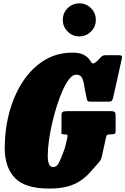

<svg xmlns="http://www.w3.org/2000/svg" viewBox="-20 -1076 729 1116"><path d="M371.5 -430H622.5Q639.5 -430 645.8 -425.8Q652 -421.5 652 -404V-313Q652 -300.5 644.5 -297.8Q637 -295 624 -295H619Q607.5 -295 603.2 -292.2Q599 -289.5 596.5 -278L572 -167Q568.5 -150 563 -142.8Q557.5 -135.5 549 -125.5Q525 -97.5 501 -71.5Q477 -45.5 446.5 -24.8Q416 -4 372.2 8Q328.5 20 265.5 20Q125 20 66.2 -42Q7.5 -104 7.5 -214.5Q7.5 -324 34.5 -423.8Q61.5 -523.5 112.8 -601.8Q164 -680 236.8 -725Q309.5 -770 400.5 -770Q437 -770 458.8 -760.8Q480.5 -751.5 491.5 -739.5Q502.5 -727.5 507.5 -719Q516 -705 524.8 -707.5Q533.5 -710 545.5 -722L568.5 -746Q577.5 -755 594 -755H669Q682 -755 686.5 -752.2Q691 -749.5 688.5 -737L639 -514.5Q635.5 -498 631 -491.5Q626.5 -485 610 -485H512Q490.5 -485 488 -490.5Q485.5 -496 482.5 -510Q473.5 -553 468.8 -582.5Q464 -612 454.5 -627Q445 -642 422.5 -642Q403 -642 383.5 -618Q364 -594 345.5 -553.2Q327 -512.5 311 -462.2Q295 -412 283 -359.2Q271 -306.5 264.2 -257.5Q257.5 -208.5 257.5 -171.5Q257.5 -105 288.5 -105Q310.5 -105 322.5 -130Q334.5 -155 348.5 -192Q352.5 -203.5 355.8 -212.2Q359 -221 362.5 -237L370.5 -272Q374 -286.5 371.8 -290.8Q369.5 -295 355 -295H353Q336 -295 336.8 -302.8Q337.5 -310.5 337.5 -326V-405Q337.5 -423 346 -426.5Q354.5 -430 371.5 -430ZM441 -864.5Q401.5 -864.5 373.2 -892.8Q345 -921 345 -960.5Q345 -1000.5 373.2 -1028.5Q401.5 -1056.5 441 -1056.5Q481 -1056.5 509 -1028.5Q537 -1000.5 537 -960.5Q537 -921 509 -892.8Q481 -864.5 441 -864.5Z"/></svg>

Font: Besley* Condensed Fatface
Style: Italic
Weight: 900
Width: 3
Italic angle: -13°
Designer: Owen Earl
Foundry: indestructible type*
Version: Version 3.000; ttfautohint (v1.8.3)